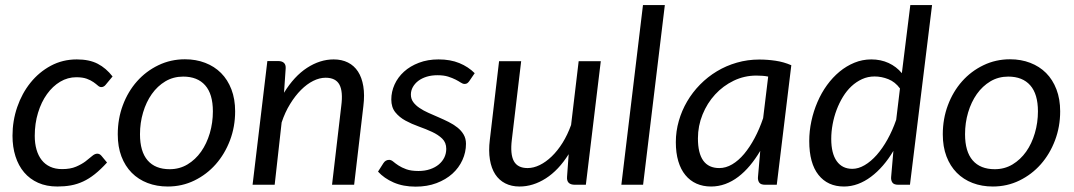

<svg xmlns="http://www.w3.org/2000/svg" viewBox="-20 -714 4149 742"><path d="M393.6 -85.9Q368.7 -58.6 346.2 -40.8Q323.7 -22.9 301 -12.5Q278.3 -2 254.2 2.4Q230 6.8 201.7 6.8Q159.7 6.8 127.4 -7.6Q95.2 -22 73.2 -47.9Q51.3 -73.7 39.8 -109.9Q28.3 -146 28.3 -189.5Q28.3 -247.1 46.6 -300.3Q64.9 -353.5 97.9 -394.5Q130.9 -435.5 176.5 -460Q222.2 -484.4 276.9 -484.4Q325.2 -484.4 357.7 -467.5Q390.1 -450.7 415 -418.5L388.2 -386.2Q385.3 -382.3 380.9 -379.9Q376.5 -377.4 371.6 -377.4Q364.7 -377.4 358.2 -383.3Q351.6 -389.2 341.3 -396.5Q331.1 -403.8 315.2 -409.7Q299.3 -415.5 274.9 -415.5Q241.7 -415.5 212.6 -398.2Q183.6 -380.9 161.6 -350.3Q139.6 -319.8 127 -278.3Q114.3 -236.8 114.3 -189Q114.3 -159.7 121.1 -136Q127.9 -112.3 141.1 -95.5Q154.3 -78.6 174.1 -69.6Q193.8 -60.5 219.7 -60.5Q252 -60.5 273.7 -69.8Q295.4 -79.1 310.3 -90.3Q325.2 -101.6 335.7 -110.8Q346.2 -120.1 356 -120.1Q365.2 -120.1 372.1 -111.8L393.6 -85.9Z M635.7 -60.1Q673.8 -60.1 704.6 -78.6Q735.4 -97.2 757.1 -127.9Q778.8 -158.7 790.8 -199.2Q802.7 -239.7 802.7 -283.7Q802.7 -350.6 772.9 -384.3Q743.2 -418 688 -418Q649.9 -418 619.1 -399.7Q588.4 -381.3 566.7 -350.6Q544.9 -319.8 533 -279.5Q521 -239.3 521 -195.3Q521 -128.4 550.5 -94.2Q580.1 -60.1 635.7 -60.1ZM628.4 6.8Q585.9 6.8 550.3 -6.8Q514.6 -20.5 489 -46.4Q463.4 -72.3 449.2 -109.6Q435.1 -147 435.1 -194.8Q435.1 -254.9 454.8 -307.6Q474.6 -360.4 509.5 -399.7Q544.4 -439 592 -461.9Q639.6 -484.9 694.8 -484.9Q737.3 -484.9 772.9 -471.2Q808.6 -457.5 834.2 -431.9Q859.9 -406.2 874.3 -368.7Q888.7 -331.1 888.7 -283.7Q888.7 -224.1 868.7 -171.4Q848.6 -118.7 813.7 -79.1Q778.8 -39.6 731.2 -16.4Q683.6 6.8 628.4 6.8Z M956.1 0 1013.2 -478H1055.7Q1069.8 -478 1077.4 -470.9Q1085 -463.9 1084 -449.2L1077.6 -355.5Q1116.7 -419.4 1166.7 -451.9Q1216.8 -484.4 1269.5 -484.4Q1300.8 -484.4 1324.7 -472.4Q1348.6 -460.4 1363.5 -437.5Q1378.4 -414.6 1384 -380.9Q1389.6 -347.2 1384.3 -304.2L1348.6 0H1263.2L1298.8 -304.2Q1306.2 -360.4 1291.7 -387Q1277.3 -413.6 1238.3 -413.6Q1214.8 -413.6 1190.4 -401.4Q1166 -389.2 1143.3 -366.5Q1120.6 -343.8 1101.1 -312Q1081.5 -280.3 1068.4 -240.7L1041.5 0Z M1793.5 -400.4Q1789.6 -395 1785.6 -392.3Q1781.7 -389.6 1775.4 -389.6Q1768.6 -389.6 1760.5 -395Q1752.4 -400.4 1740.5 -406.5Q1728.5 -412.6 1711.7 -418Q1694.8 -423.3 1670.4 -423.3Q1647.5 -423.3 1628.7 -417.5Q1609.9 -411.6 1596.4 -401.4Q1583 -391.1 1575.4 -377.4Q1567.9 -363.8 1567.9 -348.6Q1567.9 -332 1576.9 -319.6Q1585.9 -307.1 1601.1 -296.9Q1616.2 -286.6 1635.3 -278.1Q1654.3 -269.5 1674.3 -261Q1694.3 -252.4 1713.4 -242.9Q1732.4 -233.4 1747.6 -221.4Q1762.7 -209.5 1771.7 -194.1Q1780.8 -178.7 1780.8 -158.2Q1780.8 -125.5 1767.1 -95.5Q1753.4 -65.4 1728.3 -42.7Q1703.1 -20 1667 -6.3Q1630.9 7.3 1586.4 7.3Q1538.1 7.3 1501.2 -8.8Q1464.4 -24.9 1440.9 -50.8L1461.4 -83Q1469.7 -96.2 1483.9 -96.2Q1491.7 -96.2 1499.8 -89.4Q1507.8 -82.5 1520 -74.5Q1532.2 -66.4 1550.5 -59.8Q1568.8 -53.2 1597.2 -53.2Q1622.1 -53.2 1642.1 -60.1Q1662.1 -66.9 1676 -78.6Q1689.9 -90.3 1697.3 -105.7Q1704.6 -121.1 1704.6 -138.7Q1704.6 -163.1 1689 -178.2Q1673.3 -193.4 1649.7 -204.3Q1626 -215.3 1598.4 -225.1Q1570.8 -234.9 1547.1 -247.8Q1523.4 -260.7 1507.8 -280Q1492.2 -299.3 1492.2 -329.6Q1492.2 -359.4 1504.9 -387.5Q1517.6 -415.5 1541.3 -437Q1564.9 -458.5 1598.9 -471.4Q1632.8 -484.4 1674.8 -484.4Q1720.7 -484.4 1755.1 -470.2Q1789.6 -456.1 1814.5 -431.2Z M1994.1 -477.5 1958 -173.8Q1951.2 -118.2 1965.8 -91.3Q1980.5 -64.5 2019 -64.5Q2042 -64.5 2065.9 -76.2Q2089.8 -87.9 2112.3 -109.6Q2134.8 -131.3 2154.1 -162.1Q2173.3 -192.9 2187 -231L2216.3 -477.5H2301.8L2244.1 0H2201.7Q2168.9 0 2171.4 -30.8L2177.7 -118.2Q2138.7 -56.2 2089.4 -24.7Q2040 6.8 1987.8 6.8Q1956.5 6.8 1932.6 -5.4Q1908.7 -17.6 1893.8 -40.5Q1878.9 -63.5 1873.3 -97.2Q1867.7 -130.9 1873 -173.8L1908.7 -477.5Z M2381.3 0 2464.8 -694.3H2549.3L2465.3 0Z M2981.9 0H2937Q2919.9 0 2914.1 -8.5Q2908.2 -17.1 2909.2 -29.3L2918 -130.9Q2899.4 -99.6 2878.2 -74.2Q2856.9 -48.8 2833.3 -30.8Q2809.6 -12.7 2783 -2.9Q2756.3 6.8 2728 6.8Q2696.8 6.8 2671.6 -4.4Q2646.5 -15.6 2628.7 -37.4Q2610.8 -59.1 2601.3 -91.1Q2591.8 -123 2591.8 -164.6Q2591.8 -206.5 2603.3 -246.6Q2614.7 -286.6 2635.5 -322Q2656.2 -357.4 2685.5 -387.2Q2714.8 -417 2750.5 -438.5Q2786.1 -460 2827.6 -471.9Q2869.1 -483.9 2914.1 -483.9Q2946.3 -483.9 2977.5 -479.2Q3008.8 -474.6 3038.1 -461.9ZM2759.8 -64.5Q2785.2 -64.5 2809.6 -78.9Q2834 -93.3 2855.7 -119.1Q2877.4 -145 2896.2 -180.2Q2915 -215.3 2929.2 -257.3L2948.7 -418Q2937.5 -420.4 2925.8 -421.1Q2914.1 -421.9 2902.8 -421.9Q2856.4 -421.9 2815.4 -402.1Q2774.4 -382.3 2743.7 -348.9Q2712.9 -315.4 2695.1 -271.5Q2677.2 -227.5 2677.2 -179.2Q2677.2 -64.5 2759.8 -64.5Z M3451.7 0Q3434.6 0 3428.7 -8.5Q3422.9 -17.1 3423.8 -29.3L3432.6 -130.9Q3414.1 -99.6 3392.1 -74.2Q3370.1 -48.8 3345.9 -30.8Q3321.8 -12.7 3295.4 -2.9Q3269 6.8 3241.7 6.8Q3178.7 6.8 3143.1 -38.1Q3107.4 -83 3107.4 -168.9Q3107.4 -207.5 3115.7 -246.1Q3124 -284.7 3139.2 -319.8Q3154.3 -355 3176 -385Q3197.8 -415 3224.4 -437Q3251 -459 3282 -471.7Q3313 -484.4 3347.2 -484.4Q3383.8 -484.4 3414.1 -470.5Q3444.3 -456.5 3465.3 -431.2L3498 -694.3H3582L3496.6 0ZM3273.9 -61.5Q3297.4 -61.5 3321.5 -75.7Q3345.7 -89.8 3368.2 -115.2Q3390.6 -140.6 3409.9 -175.3Q3429.2 -210 3443.4 -251L3458 -372.1Q3439.5 -397.5 3413.1 -408Q3386.7 -418.5 3359.9 -418.5Q3334 -418.5 3311.5 -408.2Q3289.1 -397.9 3270.5 -380.6Q3252 -363.3 3237.5 -339.6Q3223.1 -315.9 3213.1 -289.3Q3203.1 -262.7 3197.8 -233.9Q3192.4 -205.1 3192.4 -177.2Q3192.4 -121.1 3213.6 -91.3Q3234.9 -61.5 3273.9 -61.5Z M3824.2 -60.1Q3862.3 -60.1 3893.1 -78.6Q3923.8 -97.2 3945.6 -127.9Q3967.3 -158.7 3979.2 -199.2Q3991.2 -239.7 3991.2 -283.7Q3991.2 -350.6 3961.4 -384.3Q3931.6 -418 3876.5 -418Q3838.4 -418 3807.6 -399.7Q3776.9 -381.3 3755.1 -350.6Q3733.4 -319.8 3721.4 -279.5Q3709.5 -239.3 3709.5 -195.3Q3709.5 -128.4 3739 -94.2Q3768.6 -60.1 3824.2 -60.1ZM3816.9 6.8Q3774.4 6.8 3738.8 -6.8Q3703.1 -20.5 3677.5 -46.4Q3651.9 -72.3 3637.7 -109.6Q3623.5 -147 3623.5 -194.8Q3623.5 -254.9 3643.3 -307.6Q3663.1 -360.4 3698 -399.7Q3732.9 -439 3780.5 -461.9Q3828.1 -484.9 3883.3 -484.9Q3925.8 -484.9 3961.4 -471.2Q3997.1 -457.5 4022.7 -431.9Q4048.3 -406.2 4062.7 -368.7Q4077.1 -331.1 4077.1 -283.7Q4077.1 -224.1 4057.1 -171.4Q4037.1 -118.7 4002.2 -79.1Q3967.3 -39.6 3919.7 -16.4Q3872.1 6.8 3816.9 6.8Z"/></svg>

Font: Carlito
Style: Italic
Weight: 400
Italic angle: -7°
Designer: Lukasz Dziedzic
Foundry: tyPoland Lukasz Dziedzic
Version: Version 1.104